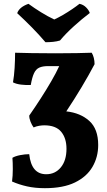

<svg xmlns="http://www.w3.org/2000/svg" viewBox="-20 -737 560 1005"><path d="M215 248Q163 248 121 238.5Q79 229 43 213Q47 184 47 148.5Q47 113 45 89Q60 80 85.5 75Q111 70 133 70Q144 175 222 175Q269 175 298.5 139Q328 103 328 42Q328 -14 300 -47.5Q272 -81 212 -81Q199 -81 184.5 -78.5Q170 -76 156 -70Q147 -82 140 -99.5Q133 -117 133 -132Q163 -175 193 -221.5Q223 -268 248.5 -312Q274 -356 290 -391H232Q203 -391 185.5 -383Q168 -375 158 -353.5Q148 -332 141 -292Q117 -291 91 -294Q65 -297 48 -306Q54 -340 56.5 -381.5Q59 -423 59 -461Q90 -460 145.5 -459Q201 -458 271 -458Q340 -458 384 -459Q428 -460 460 -461Q467 -450 471 -434Q475 -418 475 -401Q445 -344 407 -280.5Q369 -217 327 -154Q401 -146 447.5 -104Q494 -62 494 22Q494 85 464 136.5Q434 188 372.5 218Q311 248 215 248ZM218 -516Q185 -555 146.5 -594Q108 -633 70 -668Q81 -700 129 -717Q159 -695 194.5 -673Q230 -651 264 -635Q284 -644 309 -658.5Q334 -673 357.5 -689Q381 -705 396 -717Q416 -713 430.5 -698.5Q445 -684 450 -669Q409 -638 366.5 -599.5Q324 -561 294 -525Q278 -520 258 -518Q238 -516 218 -516Z"/></svg>

Font: Vollkorn ExtraBold
Style: Regular
Weight: 800
Designer: Friedrich Althausen
Foundry: Friedrich Althausen
Version: Version 5.000; ttfautohint (v1.8.3)